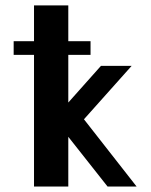

<svg xmlns="http://www.w3.org/2000/svg" viewBox="-20 -680 551 700"><path d="M310.1 -529.8V-480H229V-306.2L348.1 -439.9H460L286.1 -245.1L478 0H372.1L229 -181.2V0H104V-480H29.8V-529.8H104V-660.2H229V-529.8Z"/></svg>

Font: Pfennig
Style: Bold
Weight: 700
Version: Version 20120410 ; ttfautohint (v0.8)